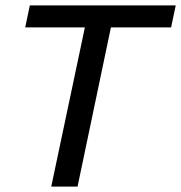

<svg xmlns="http://www.w3.org/2000/svg" viewBox="-20 -688 668 708"><path d="M169 0 293 -587H73L90 -668H628L611 -587H389L266 0Z"/></svg>

Font: Atkinson Hyperlegible
Style: Italic
Weight: 400
Italic angle: -12°
Designer: Elliott Scott, Megan Eiswerth, Linus Boman, Theodore Petrosky
Foundry: Braille Institute
Version: Version 1.006; ttfautohint (v1.8.3)